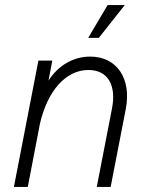

<svg xmlns="http://www.w3.org/2000/svg" viewBox="-20 -740 584 760"><path d="M423 -309 363 0H418L478 -309C501 -430 442 -516 337 -516C269 -516 210 -480 172 -421L187 -500H132L35 0H90L138 -250C168 -381 241 -463 330 -463C406 -463 442 -404 423 -309ZM329 -590H371L474 -720H406Z"/></svg>

Font: Uncut Sans Light Italic
Style: Regular
Weight: 300
Italic angle: -11°
Designer: Kasper Nordkvist
Foundry: UNCUT.wtf
Version: Version 1.304;Glyphs 3.2 (3246)